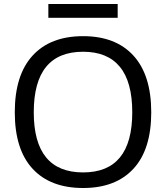

<svg xmlns="http://www.w3.org/2000/svg" viewBox="-20 -931 832 961"><path d="M222 -911H569V-842H222ZM396 10Q232 10 143 -86.5Q54 -183 54 -369Q54 -555 143 -652.5Q232 -750 396 -750Q559 -750 648 -652.5Q737 -555 737 -369Q737 -183 648 -86.5Q559 10 396 10ZM396 -68Q642 -68 642 -369Q642 -521 580 -596.5Q518 -672 396 -672Q149 -672 149 -369Q149 -68 396 -68Z"/></svg>

Font: Encode Sans Wide
Style: Regular
Weight: 400
Designer: Pablo Impallari, Andres Torresi
Foundry: Pablo Impallari, Andres Torresi
Version: Version 1.000; ttfautohint (v1.00) -l 8 -r 50 -G 200 -x 14 -